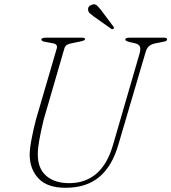

<svg xmlns="http://www.w3.org/2000/svg" viewBox="-20 -879 814 912"><path d="M517.5 -193 643.5 -626.5Q649 -647 644.2 -658Q639.5 -669 621 -673.5L596 -679Q575 -684.5 575 -690.5Q575 -700 595 -700H758.5Q773.5 -700 773.5 -692.5Q773.5 -688 770.2 -685.2Q767 -682.5 753 -680L717.5 -673Q699.5 -669.5 688 -660Q676.5 -650.5 670 -626L542 -191Q513 -90.5 452 -38.8Q391 13 291 13Q204 13 162.5 -31.8Q121 -76.5 121 -144.5Q121 -172 130 -219Q139 -266 150.5 -310L249 -647Q256.5 -670 230 -673.5L196 -680Q176.5 -682.5 176.5 -691.5Q176.5 -700 200 -700H369.5Q384 -700 384 -693Q384 -686 359 -681.5L318.5 -673Q306 -671 297.5 -665.5Q289 -660 285.5 -648L187 -309Q174 -254.5 166.8 -214.5Q159.5 -174.5 159.5 -146Q159.5 -78.5 199.5 -43.8Q239.5 -9 309 -9Q384.5 -9 437.5 -53.8Q490.5 -98.5 517.5 -193ZM460.5 -830.5 519 -752.5Q523.5 -746 519 -742.5Q513 -738.5 508.5 -742L425 -801Q414 -809 406.5 -816Q399 -823 398.5 -832.5Q396.5 -850.5 419 -857.5Q432 -861 440.5 -853Q449 -845 460.5 -830.5Z"/></svg>

Font: Fraunces 9pt Thin
Style: Italic
Weight: 100
Italic angle: -16°
Version: Version 1.000;[b76b70a41]